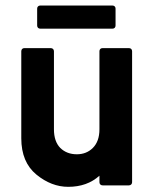

<svg xmlns="http://www.w3.org/2000/svg" viewBox="-20 -684 577 709"><path d="M58.6 -494.6Q58.6 -500 61.8 -503.2Q64.9 -506.3 69.8 -506.3H167.5Q172.4 -506.3 175.8 -503.2Q179.2 -500 179.2 -494.6V-206.5Q179.2 -161.6 202.6 -137.7Q226.6 -114.3 263.7 -114.3Q299.3 -114.3 322.8 -137.7Q347.2 -162.1 347.2 -206.5V-494.6Q347.2 -500 350.3 -503.2Q353.5 -506.3 358.9 -506.3H456.1Q461.4 -506.3 464.6 -503.2Q467.8 -500 467.8 -494.6V-11.2Q467.8 -6.3 464.6 -2.9Q461.4 0.5 456.1 0.5H358.9Q353.5 0.5 350.3 -2.9Q347.2 -6.3 347.2 -11.2V-35.2Q301.8 5.9 231.9 5.9Q169.9 5.9 114.7 -39.1Q58.6 -85 58.6 -173.3ZM128.9 -578.1Q123.5 -578.1 120.4 -581.3Q117.2 -584.5 117.2 -589.8V-652.3Q117.2 -657.2 120.4 -660.4Q123.5 -663.6 128.9 -663.6H395Q400.4 -663.6 403.6 -660.4Q406.7 -657.2 406.7 -652.3V-589.8Q406.7 -584.5 403.6 -581.3Q400.4 -578.1 395 -578.1Z"/></svg>

Font: Alte DIN 1451 Mittelschrift
Style: Bold
Weight: 700
Designer: Peter Wiegel
Foundry: Peter Wiegel
Version: Version 1.003